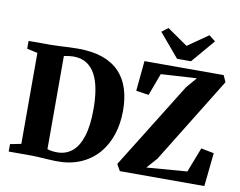

<svg xmlns="http://www.w3.org/2000/svg" viewBox="-99 -1124 1588 1269"><g transform="rotate(10 695.0 -490.0)"><path d="M349.5 8Q330.5 7.5 308 6.2Q285.5 5 263 3.5Q240.5 2 220.2 1Q200 0 185.5 0H33.5V-50L107 -64.5V-675L36 -690.5V-743H183Q215.5 -743 246 -744.8Q276.5 -746.5 306.5 -748Q336.5 -749.5 367 -749.5Q464 -749.5 533 -725Q602 -700.5 645.8 -654.5Q689.5 -608.5 710.2 -543.5Q731 -478.5 731 -397Q731 -308.5 706 -233.8Q681 -159 632.2 -104Q583.5 -49 512.5 -19.5Q441.5 10 349.5 8ZM353 -50.5Q409.5 -51.5 450.8 -85.8Q492 -120 514.5 -191.2Q537 -262.5 537 -373.5Q537 -444 527 -502.5Q517 -561 494.5 -603.8Q472 -646.5 435.5 -669.8Q399 -693 346.5 -693Q331.5 -693 319.2 -691.2Q307 -689.5 297.8 -687.8Q288.5 -686 283 -685.5V-60Q293.5 -56.5 305 -54.2Q316.5 -52 328.5 -51.2Q340.5 -50.5 353 -50.5ZM779.5 0 754.5 -44 1113.5 -621.5 1174.5 -693 934.5 -678.5 879 -529.5 794 -542 813.5 -744.5H1345L1365 -700L1010 -124.5L947.5 -54L1219.5 -75.5L1283.5 -241.5L1370 -224.5L1346.5 0ZM1023 -797 889.5 -955 932 -987.5 1069.5 -892 1207 -987.5 1250 -954 1116.5 -797Z"/></g></svg>

Font: Merriweather 60pt Black
Style: Regular
Weight: 900
Version: Version 2.100